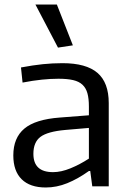

<svg xmlns="http://www.w3.org/2000/svg" viewBox="-20 -826 573 851"><path d="M183 5Q113 5 76 -31.5Q39 -68 39 -137Q39 -215 88 -256Q137 -297 245 -305L374 -315V-354Q374 -389 367.5 -412.5Q361 -436 345.5 -450.5Q330 -465 304 -471Q278 -477 239 -477Q205 -477 165.5 -473Q126 -469 80 -460L73 -527Q126 -537 169.5 -541.5Q213 -546 257 -546Q362 -546 412 -503Q462 -460 462 -369V0H389L380 -68H374Q325 -33 278 -14Q231 5 183 5ZM215 -63Q251 -63 292.5 -80Q334 -97 374 -123V-259L269 -250Q191 -243 159.5 -219.5Q128 -196 128 -144Q128 -63 215 -63ZM237 -615 137 -806H232L303 -625Z"/></svg>

Font: Encode Sans Normal
Style: Regular
Weight: 400
Designer: Pablo Impallari, Andres Torresi
Foundry: Pablo Impallari, Andres Torresi
Version: Version 1.000; ttfautohint (v1.00) -l 8 -r 50 -G 200 -x 14 -